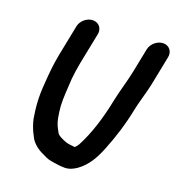

<svg xmlns="http://www.w3.org/2000/svg" viewBox="-169 -924 1144 1247"><g transform="rotate(20 403.5 -300.5)"><path d="M177.2 -700 135.3 -490C119.6 -411.2 115.1 -346.5 110 -277.5C102.3 -185.3 108.4 -112.8 121.2 -39.4C128.3 -7.8 138.2 18.9 149.9 44.1L160.6 64.9C176.5 103.6 217 136.3 256.5 153.5C274.3 162.2 295.3 174 320.3 178.3L343.5 182.3C365.7 186.2 393 189.5 418.2 189.5C451.5 189.5 478.1 175.5 501 159.7C560.7 117 596.8 54.6 626.4 -20.6C664 -114.7 694.8 -211.6 717.2 -324C726.4 -369.9 741.4 -414.2 752.2 -459.5L763.9 -507.7L805.2 -715C813.3 -755.6 787.3 -789.5 746.6 -789.5C706.1 -789.5 665.4 -755.9 657.2 -715L624.9 -553C609.1 -473.6 585.1 -403.5 569.2 -324C544.2 -198.9 507.3 -81.5 456.6 14.2L446.4 28.7C443.9 31.6 439.3 36.7 434.8 41C434.2 40.9 432.9 40.6 432 40.5C408.5 38.4 387 36.2 370.1 30.2C344.8 20 314.4 8.3 304.1 -10.5C297.3 -22.9 297.3 -23.6 289 -39.4C269.9 -75.5 263.5 -126.1 258.6 -178.4C254.9 -229.8 262.3 -307.5 265.4 -370.5C269.3 -408.7 274.9 -447.8 283.3 -490L325.3 -700C333.3 -740.4 306.2 -773.5 265.9 -773.5C225.6 -773.5 185.3 -740.4 177.2 -700Z"/></g></svg>

Font: Smoothie
Style: SeBdIt
Weight: 600
Foundry: Cannot Into Space Fonts
Version: Version 0.8